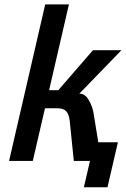

<svg xmlns="http://www.w3.org/2000/svg" viewBox="-20 -709 555 846"><path d="M413.1 -82H499.5L453.6 116.2H349.6L376.5 0H305.2L287.1 -177.7Q283.7 -205.6 271.7 -218.8Q259.8 -231.9 232.9 -231.9H178.2L124.5 0H20L179.2 -689.5H283.7L196.3 -311.5H236.8L389.6 -487.8H515.1L329.6 -296.4Q354 -296.4 369.9 -270.3Q385.7 -244.1 391.6 -214.4Z"/></svg>

Font: Acari Sans SemiBold
Style: Italic
Weight: 600
Italic angle: -13°
Designer: Alfredo Marco Pradil and Stefan Peev
Foundry: Hanken Design Co.
Version: Version 1.045;January 11, 2019;FontCreator 11.5.0.2425 64-bi